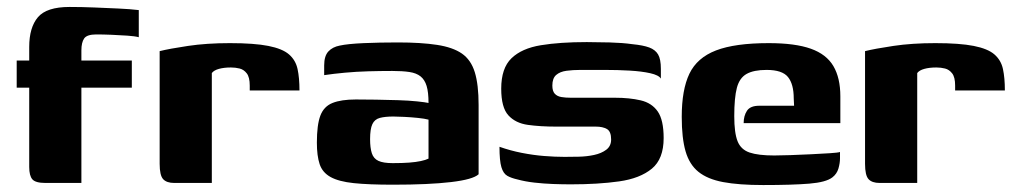

<svg xmlns="http://www.w3.org/2000/svg" viewBox="-20 -526 2925 552"><path d="M28 -352H64V-391Q64 -447 89 -476.5Q114 -506 180 -506Q215 -506 251 -504.5Q287 -503 320.5 -501.5Q354 -500 379 -497V-419Q368 -422 346.5 -423.5Q325 -425 300.5 -426Q276 -427 257 -427Q230 -427 222 -415.5Q214 -404 214 -381V-352H359V-274H214V0H111Q82 0 73 -10.5Q64 -21 64 -46V-274H28Z M589 0H481Q459 0 449 -11Q439 -22 439 -55V-379Q467 -386 520.5 -394Q574 -402 641 -402Q711 -402 751.5 -394Q792 -386 811 -369.5Q830 -353 835.5 -327.5Q841 -302 841 -266H698V-280Q698 -304 689.5 -315Q681 -326 669 -329Q657 -332 644 -332Q624 -332 609.5 -328Q595 -324 589 -316Z M1110 5Q1040 5 997 0.5Q954 -4 930.5 -17Q907 -30 899 -54Q891 -78 891 -116Q891 -167 901 -193.5Q911 -220 936 -230Q961 -240 1003 -240Q1028 -240 1060.5 -239.5Q1093 -239 1124.5 -238Q1156 -237 1179.5 -234.5Q1203 -232 1212 -230Q1212 -261 1206.5 -279Q1201 -297 1189 -306.5Q1177 -316 1157 -319Q1137 -322 1108 -322Q1073 -322 1038.5 -321Q1004 -320 971.5 -317Q939 -314 912 -310V-338Q912 -365 924 -378Q936 -391 957 -395Q980 -400 1025.5 -402Q1071 -404 1124 -404Q1191 -404 1236.5 -397Q1282 -390 1308 -372Q1334 -354 1345 -318.5Q1356 -283 1356 -224V-25Q1340 -10 1276.5 -2.5Q1213 5 1110 5ZM1109 -57Q1137 -57 1156.5 -58.5Q1176 -60 1190 -63Q1204 -66 1212 -70V-182Q1201 -185 1181.5 -187Q1162 -189 1142 -190Q1122 -191 1111 -191Q1087 -191 1072 -187Q1057 -183 1050.5 -169Q1044 -155 1044 -126Q1044 -101 1049 -85.5Q1054 -70 1068 -63.5Q1082 -57 1109 -57Z M1621 4Q1597 4 1570 3Q1543 2 1516.5 -1Q1490 -4 1468 -10Q1450 -14 1438.5 -20.5Q1427 -27 1421.5 -45.5Q1416 -64 1416 -104Q1447 -93 1480 -86.5Q1513 -80 1544.5 -77.5Q1576 -75 1603 -75Q1622 -75 1644.5 -75.5Q1667 -76 1688 -80.5Q1709 -85 1723 -95.5Q1737 -106 1737 -125Q1737 -148 1725 -155Q1713 -162 1693 -162H1579Q1533 -162 1497.5 -167Q1462 -172 1441.5 -194.5Q1421 -217 1421 -271Q1421 -330 1450.5 -358.5Q1480 -387 1535 -396Q1590 -405 1667 -405Q1695 -405 1732.5 -404Q1770 -403 1798 -399Q1829 -396 1846.5 -389.5Q1864 -383 1872 -369.5Q1880 -356 1880 -328V-300Q1874 -310 1849.5 -315.5Q1825 -321 1790.5 -323Q1756 -325 1718.5 -325Q1681 -325 1649 -325Q1627 -325 1608.5 -322.5Q1590 -320 1579 -310.5Q1568 -301 1568 -280Q1568 -264 1575 -256.5Q1582 -249 1594 -247Q1606 -245 1621 -245H1748Q1790 -245 1822 -237.5Q1854 -230 1871 -205.5Q1888 -181 1888 -129Q1888 -69 1854 -41Q1820 -13 1760 -4.5Q1700 4 1621 4Z M2174 6Q2104 6 2059 -2.5Q2014 -11 1988 -32Q1962 -53 1951 -91Q1940 -129 1940 -190Q1940 -268 1962 -314Q1984 -360 2038.5 -381Q2093 -402 2190 -402Q2266 -402 2311 -386Q2356 -370 2376 -336Q2396 -302 2396 -249V-172H2118Q2118 -193 2127.5 -207.5Q2137 -222 2163 -222H2263L2262 -243Q2262 -284 2245.5 -304.5Q2229 -325 2184 -325Q2147 -325 2126.5 -313.5Q2106 -302 2098.5 -273.5Q2091 -245 2091 -192Q2091 -144 2100.5 -120Q2110 -96 2135 -87.5Q2160 -79 2206 -79Q2223 -79 2252 -80Q2281 -81 2311.5 -82.5Q2342 -84 2365.5 -85.5Q2389 -87 2395 -89V-71Q2395 -57 2390.5 -41.5Q2386 -26 2373 -16Q2355 -2 2306.5 2Q2258 6 2174 6Z M2617 0H2509Q2487 0 2477 -11Q2467 -22 2467 -55V-379Q2495 -386 2548.5 -394Q2602 -402 2669 -402Q2739 -402 2779.5 -394Q2820 -386 2839 -369.5Q2858 -353 2863.5 -327.5Q2869 -302 2869 -266H2726V-280Q2726 -304 2717.5 -315Q2709 -326 2697 -329Q2685 -332 2672 -332Q2652 -332 2637.5 -328Q2623 -324 2617 -316Z"/></svg>

Font: r_Genos
Style: Bold
Weight: 700
Designer: Robert E. Leuschke
Foundry: Robert E. Leuschke
Version: Version 2.000;June 29, 2024;FontCreator 14.0.0.2814 32-bit